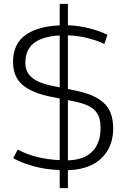

<svg xmlns="http://www.w3.org/2000/svg" viewBox="-20 -870 649 994"><path d="M331.5 11.2V104H289.1V10.7Q208 6.8 145.8 -11.7Q83.5 -30.3 48.3 -51.3L71.8 -95.7Q162.1 -46.9 289.1 -41V-359.9L243.7 -369.1Q145.5 -388.7 96.4 -430.7Q47.4 -472.7 47.4 -550.3Q47.4 -597.2 64.5 -632.6Q81.5 -668 114 -690.2Q146.5 -712.4 189.9 -724.4Q233.4 -736.3 289.1 -738.8V-850.1H331.5V-739.3Q390.1 -737.3 445.3 -722.7Q500.5 -708 536.1 -689.9L520 -642.1Q493.2 -656.7 440.9 -670.9Q388.7 -685.1 331.5 -687V-409.2L371.6 -400.9Q420.4 -390.6 454.3 -376.5Q488.3 -362.3 514.4 -339.8Q540.5 -317.4 553.2 -283.9Q565.9 -250.5 565.9 -204.6Q565.9 -137.7 535.9 -89.1Q505.9 -40.5 453.6 -15.6Q401.4 9.3 331.5 11.2ZM289.1 -418V-686.5Q200.2 -681.6 155.8 -647.2Q111.3 -612.8 111.3 -543.9Q111.3 -497.6 144 -469.5Q176.8 -441.4 240.7 -427.7ZM331.5 -351.6V-40Q413.1 -41.5 456.8 -84.7Q500.5 -127.9 500.5 -206.1Q500.5 -235.4 495.1 -255.4Q489.7 -275.4 475.1 -293.7Q460.4 -312 432.4 -324.5Q404.3 -336.9 360.8 -345.7Z"/></svg>

Font: Oxygen Light
Style: Regular
Weight: 300
Designer: vernon adams
Foundry: Vernon Adams
Version: Version Release 0.2.3 webfont; ttfautohint (v0.93.3-1d66) -l